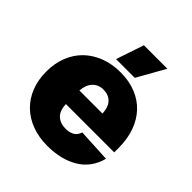

<svg xmlns="http://www.w3.org/2000/svg" viewBox="-203 -888 1042 1042"><g transform="rotate(45 318.5 -366.5)"><path d="M322 12Q257 12 203.5 -8Q150 -28 112 -65Q74 -102 53.5 -154Q33 -206 33 -270Q33 -333 53.5 -385Q74 -437 112 -474Q150 -511 203.5 -531.5Q257 -552 322 -552Q387 -552 439.5 -531Q492 -510 528.5 -471Q565 -432 584.5 -377Q604 -322 604 -254V-220H233Q235 -171 260 -147.5Q285 -124 326 -124Q355 -124 375.5 -135Q396 -146 405 -174L597 -164Q574 -76 501 -32Q428 12 322 12ZM410 -324Q408 -372 384.5 -396Q361 -420 322 -420Q284 -420 260 -394.5Q236 -369 233 -324ZM253 -585 307 -745H487L397 -585Z"/></g></svg>

Font: Geist Black
Style: Regular
Weight: 400
Designer: Basement.studio, Andrés Briganti, Mateo Zaragoza
Foundry: Basement.studio, Vercel, Andrés Briganti, Guido Ferreyra, Mateo Zaragoza
Version: Version 1.401